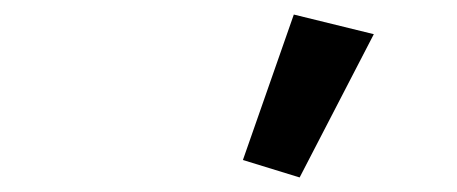

<svg xmlns="http://www.w3.org/2000/svg" viewBox="-20 -825 629 264"><path d="M494 -778 384 -805 314 -605 392 -581Z"/></svg>

Font: Braiins Sans SemiBold
Style: Italic
Weight: 600
Italic angle: -11.31°
Designer: Mike Abbink, Paul van der Laan, Pieter van Rosmalen, Jiri Chlebus, Lubos Buracinsky
Foundry: Bold Monday, Sudetype
Version: Version 1.000;hotconv 1.0.109;makeotfexe 2.5.65596